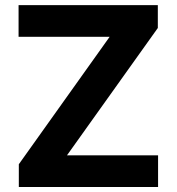

<svg xmlns="http://www.w3.org/2000/svg" viewBox="-20 -748 707 768"><path d="M55.3 0V-91L418.6 -600.8H54.3V-727.5H611.3V-636.1L248 -126.8H612.3V0Z"/></svg>

Font: Inter V
Style: 
Weight: 400
Designer: Rasmus Andersson
Foundry: rsms
Version: Version 4.000;git-a3f224843